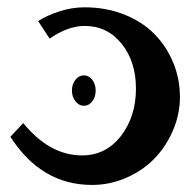

<svg xmlns="http://www.w3.org/2000/svg" viewBox="-20 -511 543 533"><path d="M236.1 -229.7Q245.6 -242.2 245.6 -259.8Q245.6 -277.3 236.1 -289.6Q226.6 -301.8 212.9 -301.8Q199.2 -301.8 189.5 -289.6Q179.7 -277.3 179.7 -259.8Q179.7 -242.2 189.5 -229.7Q199.2 -217.3 212.9 -217.3Q226.6 -217.3 236.1 -229.7ZM117.7 -403.8 85.9 -452.6Q109.4 -467.8 144.3 -479.2Q179.2 -490.7 214.4 -490.7Q274.9 -490.7 325.4 -470.5Q376 -450.2 409.4 -415.8Q442.9 -381.3 461.2 -336.4Q479.5 -291.5 479.5 -241.7Q479.5 -193.8 460.2 -148.9Q440.9 -104 408.7 -70.8Q376.5 -37.6 330.8 -17.6Q285.2 2.4 235.4 2.4Q94.7 2.4 8.8 -131.3L44.4 -169.4Q117.7 -79.6 207.5 -79.6Q273.9 -79.6 315.7 -133.5Q357.4 -187.5 357.4 -265.1Q357.4 -340.3 317.6 -389.6Q277.8 -439 215.3 -439Q168.5 -439 117.7 -403.8Z"/></svg>

Font: Flanker
Style: Bold
Weight: 700
Designer: Flanker
Foundry: Flanker
Version: Version 2.021